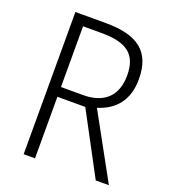

<svg xmlns="http://www.w3.org/2000/svg" viewBox="-132 -861 801 906"><g transform="rotate(20 269.0 -408.0)"><path d="M244 -765H91V-51H148V-360H288L453 -51H519L341 -375C426 -401 481 -462 481 -569C481 -710 401 -765 244 -765ZM240 -714C365 -714 423 -675 423 -567C423 -462 362 -409 259 -409H148V-714Z"/></g></svg>

Font: Noto Sans Tamil UI SemiCondensed Light
Style: Regular
Weight: 300
Width: 4
Designer: Jelle Bosma - Monotype Design Team
Foundry: Monotype Imaging Inc.
Version: Version 2.004